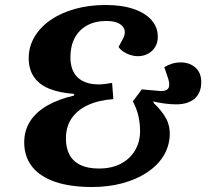

<svg xmlns="http://www.w3.org/2000/svg" viewBox="-20 -735 841 769"><path d="M349 14Q262 14 201.5 -6.5Q141 -27 109 -67Q77 -107 77 -165Q77 -212 100.5 -249Q124 -286 169 -312Q214 -338 276 -352L277 -359Q220 -363 179 -379Q138 -395 116.5 -426Q95 -457 95 -502Q95 -548 118 -587Q141 -626 182 -654.5Q223 -683 279.5 -699Q336 -715 403 -715Q468 -715 515 -699Q562 -683 587 -654.5Q612 -626 612 -588Q612 -553 589 -531.5Q566 -510 531 -510Q517 -510 501.5 -515Q486 -520 473.5 -528.5Q461 -537 455 -547L470 -575Q483 -597 479 -614Q475 -631 456.5 -641Q438 -651 406 -651Q361 -651 328.5 -633Q296 -615 279 -582.5Q262 -550 262 -506Q262 -452 291.5 -424.5Q321 -397 375 -397Q386 -397 399.5 -398.5Q413 -400 429 -403L434 -338Q375 -334 332 -314Q289 -294 266.5 -260.5Q244 -227 244 -180Q244 -142 258.5 -115Q273 -88 302.5 -74Q332 -60 376 -60Q427 -60 463.5 -79Q500 -98 520.5 -132Q541 -166 541 -210Q541 -240 534.5 -269.5Q528 -299 512 -329L548 -377L616 -371Q635 -369 645.5 -374Q656 -379 657.5 -391Q659 -403 653 -422L638 -466Q653 -475 669 -480Q685 -485 705 -485Q739 -485 762.5 -464.5Q786 -444 786 -406Q786 -363 759.5 -340Q733 -317 685 -317Q664 -317 638 -320.5Q612 -324 593 -329L597 -321Q629 -290 645 -261Q661 -232 660 -194Q658 -148 634.5 -110Q611 -72 568.5 -44Q526 -16 470 -1Q414 14 349 14Z"/></svg>

Font: Literata 18pt
Style: Bold Italic
Weight: 700
Italic angle: -2°
Designer: Latin by Veronika Burian and Jose Scaglione. Greek by Irene Vlachou. Cyrillic by Vera Evstafieva
Foundry: TypeTogether
Version: Version 3.103;gftools[0.9.29]